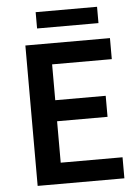

<svg xmlns="http://www.w3.org/2000/svg" viewBox="-56 -848 649 891"><g transform="rotate(-5 269.0 -402.0)"><path d="M83 0V-654H477V-556H199V-389H434V-291H199V-98H487V0ZM144 -728V-804H430V-728Z"/></g></svg>

Font: CV Source Sans Light
Style: Bold
Weight: 600
Designer: Paul D. Hunt
Foundry: Adobe Systems Incorporated
Version: Version 3.001